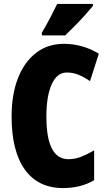

<svg xmlns="http://www.w3.org/2000/svg" viewBox="-20 -998 547 977"><path d="M320 -629Q270 -629 243 -569Q216 -509 216 -405Q216 -188 328 -188Q363 -188 395 -201Q427 -214 459 -233V-81Q391 -41 301 -41Q174 -41 106.5 -135Q39 -229 39 -406Q39 -516 71 -599Q103 -682 163 -728.5Q223 -775 305 -775Q399 -775 483 -725L438 -585Q410 -605 381 -617Q352 -629 320 -629ZM453 -968Q439 -951 415.5 -924.5Q392 -898 364.5 -870Q337 -842 312 -818H193V-832Q217 -872 236 -908.5Q255 -945 271 -978H453Z"/></svg>

Font: Noto Sans Tamil UI ExtraCondensed Black
Style: Regular
Weight: 900
Width: 2
Designer: Jelle Bosma - Monotype Design Team
Foundry: Monotype Imaging Inc.
Version: Version 2.004; ttfautohint (v1.8.4.7-5d5b)